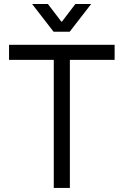

<svg xmlns="http://www.w3.org/2000/svg" viewBox="-20 -923 607 943"><path d="M543 -703.1H24.4V-628.9H244.1V0H323.2V-628.9H543ZM137.7 -903.3 243.2 -767.1H322.3L427.7 -903.3H350.1L284.7 -817.4H280.8L215.3 -903.3Z"/></svg>

Font: Faust Sans
Style: Regular
Weight: 400
Designer: Andreas Faust
Version: Version 1.003;Glyphs 3.1.2 (3151)